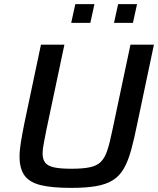

<svg xmlns="http://www.w3.org/2000/svg" viewBox="-20 -905 768 933"><path d="M325 8Q232 8 177.5 -5.5Q123 -19 99 -52.5Q75 -86 75 -144Q75 -174 81.5 -214Q88 -254 98 -304L179 -688H293L205 -272Q198 -234 192.5 -207Q187 -180 187 -160Q187 -130 200 -114Q213 -98 243.5 -91.5Q274 -85 327 -85Q384 -85 418 -92.5Q452 -100 471 -119.5Q490 -139 502 -176Q514 -213 526 -272L614 -688H728L647 -304Q632 -229 617 -175Q602 -121 581.5 -85.5Q561 -50 528.5 -29.5Q496 -9 447 -0.5Q398 8 325 8ZM534 -794 554 -885H646L626 -794ZM326 -794 346 -885H439L419 -794Z"/></svg>

Font: Saira Thin Medium
Style: Italic
Weight: 500
Italic angle: -12°
Version: Version 1.101